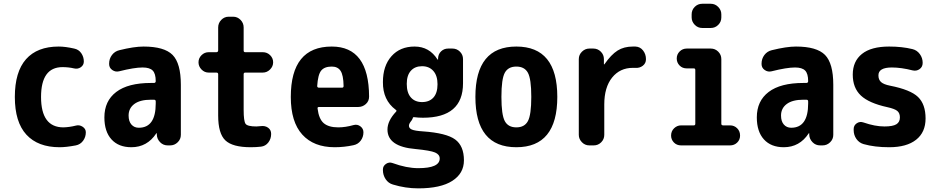

<svg xmlns="http://www.w3.org/2000/svg" viewBox="-20 -780 5040 1030"><path d="M387.7 -106.4Q406.2 -111.3 423.3 -100.1Q440.4 -88.9 440.4 -70.3Q440.4 -44.9 425.8 -24.9Q411.1 -4.9 386.7 0Q335 9.8 299.8 9.8Q183.6 9.8 121.6 -57.6Q59.6 -125 59.6 -259.8Q59.6 -394.5 119.6 -462.4Q179.7 -530.3 294.9 -530.3Q330.1 -530.3 377.9 -519.5Q402.3 -514.6 416 -494.6Q429.7 -474.6 429.7 -450.2Q429.7 -430.7 413.6 -419.4Q397.5 -408.2 377 -413.1Q347.7 -419.9 315.4 -419.9Q200.2 -419.9 200.2 -259.8Q200.2 -96.7 320.3 -96.7Q353.5 -97.7 387.7 -106.4Z M815.4 -224.6V-236.3Q815.4 -245.1 805.7 -245.1H790Q731.4 -245.1 700.7 -222.2Q669.9 -199.2 669.9 -160.2Q669.9 -128.9 685.1 -111.8Q700.2 -94.7 724.6 -94.7Q815.4 -94.7 815.4 -224.6ZM750 -530.3Q861.3 -530.3 905.8 -485.4Q950.2 -440.4 950.2 -325.2V-56.6Q950.2 -33.2 933.1 -16.6Q916 0 892.6 0H879.9Q855.5 0 838.9 -17.1Q822.3 -34.2 821.3 -56.6V-64.5Q821.3 -65.4 820.3 -65.4Q818.4 -65.4 818.4 -64.5Q769.5 9.8 684.6 9.8Q616.2 9.8 578.1 -32.2Q540 -74.2 540 -150.4Q540 -238.3 603.5 -286.6Q667 -335 790 -335H805.7Q814.5 -335 815.4 -343.8V-344.7Q815.4 -384.8 799.3 -401.4Q783.2 -418 745.1 -418Q700.2 -418 619.1 -397.5Q599.6 -392.6 582.5 -404.3Q565.4 -416 565.4 -436.5V-438.5Q565.4 -464.8 580.6 -484.9Q595.7 -504.9 620.1 -510.7Q699.2 -530.3 750 -530.3Z M1295.9 -390.6Q1287.1 -390.6 1287.1 -381.8V-190.4Q1287.1 -129.9 1297.4 -115.7Q1307.6 -101.6 1355.5 -101.6Q1362.3 -101.6 1379.9 -103.5Q1402.3 -106.4 1418.5 -94.7Q1434.6 -83 1434.6 -61.5Q1434.6 -35.2 1419.4 -15.6Q1404.3 3.9 1379.9 6.8Q1353.5 9.8 1325.2 9.8Q1227.5 9.8 1189 -26.9Q1150.4 -63.5 1150.4 -160.2V-381.8Q1150.4 -390.6 1140.6 -390.6H1099.6Q1077.1 -390.6 1061 -407.2Q1044.9 -423.8 1044.9 -445.8Q1044.9 -467.8 1061 -483.9Q1077.1 -500 1099.6 -500H1140.6Q1149.4 -500 1150.4 -508.8V-632.8Q1150.4 -656.2 1167 -673.3Q1183.6 -690.4 1207 -690.4H1230.5Q1253.9 -690.4 1270.5 -673.3Q1287.1 -656.2 1287.1 -632.8V-508.8Q1287.1 -500 1295.9 -500H1389.6Q1413.1 -500 1429.2 -483.9Q1445.3 -467.8 1445.3 -445.8Q1445.3 -423.8 1428.7 -407.2Q1412.1 -390.6 1389.6 -390.6Z M1814.5 -309.6Q1823.2 -309.6 1823.2 -318.4Q1822.3 -377 1807.1 -399.9Q1792 -422.9 1759.8 -422.9Q1720.7 -422.9 1703.1 -401.4Q1685.5 -379.9 1681.6 -318.4Q1681.6 -310.5 1690.4 -309.6ZM1759.8 -530.3Q1959 -530.3 1960 -261.7Q1960 -237.3 1942.4 -221.7Q1924.8 -206.1 1901.4 -206.1H1691.4Q1682.6 -206.1 1683.6 -198.2Q1690.4 -141.6 1716.8 -119.1Q1743.2 -96.7 1794.9 -96.7Q1833 -96.7 1877.9 -109.4Q1897.5 -114.3 1913.6 -102.1Q1929.7 -89.8 1929.7 -70.3Q1929.7 -44.9 1915 -25.4Q1900.4 -5.9 1876 -1Q1826.2 9.8 1775.4 9.8Q1663.1 9.8 1601.6 -58.1Q1540 -126 1540 -259.8Q1540 -530.3 1759.8 -530.3Z M2162.1 -330.1Q2162.1 -282.2 2184.1 -257.3Q2206.1 -232.4 2244.1 -232.4Q2283.2 -232.4 2305.2 -256.8Q2327.1 -281.2 2327.1 -328.1Q2327.1 -374 2304.7 -399.4Q2282.2 -424.8 2244.1 -424.8Q2206.1 -424.8 2184.1 -400.4Q2162.1 -376 2162.1 -330.1ZM2249 -75.2Q2375 -66.4 2421.9 -31.7Q2468.8 2.9 2468.8 80.1Q2468.8 150.4 2406.2 190.4Q2343.8 230.5 2223.6 230.5Q2155.3 230.5 2087.9 210Q2063.5 203.1 2048.8 181.2Q2034.2 159.2 2034.2 132.8V128.9Q2034.2 110.4 2050.8 99.1Q2067.4 87.9 2085.9 94.7Q2161.1 122.1 2223.6 122.1Q2338.9 122.1 2338.9 70.3Q2338.9 48.8 2314 38.1Q2289.1 27.3 2209 19.5Q2058.6 6.8 2058.6 -85Q2058.6 -131.8 2104.5 -180.7Q2110.4 -186.5 2102.5 -191.4Q2033.2 -243.2 2034.2 -339.8Q2034.2 -426.8 2080.1 -478.5Q2126 -530.3 2204.1 -530.3Q2283.2 -530.3 2327.1 -460.9Q2327.1 -460 2329.1 -460Q2330.1 -460 2330.1 -460.9V-467.8Q2331.1 -490.2 2346.7 -504.9Q2362.3 -519.5 2383.8 -519.5H2407.2Q2430.7 -519.5 2447.3 -502.9Q2463.9 -486.3 2463.9 -462.9V-333Q2463.9 -148.4 2249 -148.4Q2224.6 -148.4 2202.1 -151.4Q2195.3 -153.3 2193.4 -143.6Q2190.4 -135.7 2183.6 -127.9Q2173.8 -115.2 2173.8 -105.5Q2173.8 -91.8 2189.5 -85Q2205.1 -78.1 2249 -75.2Z M2688 -130.4Q2706.1 -96.7 2750 -96.7Q2793.9 -96.7 2812 -130.4Q2830.1 -164.1 2830.1 -260.3Q2830.1 -356.4 2812 -389.6Q2793.9 -422.9 2750 -422.9Q2706.1 -422.9 2688 -389.6Q2669.9 -356.4 2669.9 -260.3Q2669.9 -164.1 2688 -130.4ZM2530.3 -260.3Q2530.3 -530.3 2750 -530.3Q2969.7 -530.3 2969.7 -260.3Q2969.7 9.8 2750 9.8Q2530.3 9.8 2530.3 -260.3Z M3388.7 -530.3Q3414.1 -529.3 3429.7 -509.3Q3445.3 -489.3 3445.3 -462.9V-461.9Q3445.3 -440.4 3428.2 -427.2Q3411.1 -414.1 3388.7 -416H3375Q3305.7 -416 3263.7 -363.8Q3221.7 -311.5 3221.7 -219.7V-56.6Q3221.7 -33.2 3205.1 -16.6Q3188.5 0 3165 0H3141.6Q3118.2 0 3101.6 -17.1Q3085 -34.2 3085 -56.6V-462.9Q3085 -486.3 3102.1 -502.9Q3119.1 -519.5 3141.6 -519.5H3163.1Q3186.5 -519.5 3203.1 -502.9Q3219.7 -486.3 3219.7 -462.9V-435.5Q3219.7 -434.6 3220.7 -434.6Q3222.7 -434.6 3222.7 -435.5Q3258.8 -487.3 3293 -508.8Q3327.1 -530.3 3375 -530.3Z M3896.5 -107.4Q3918.9 -107.4 3934.6 -91.8Q3950.2 -76.2 3950.2 -52.7Q3950.2 -30.3 3934.6 -15.1Q3918.9 0 3896.5 0H3633.8Q3610.4 0 3595.2 -15.6Q3580.1 -31.2 3580.1 -52.7Q3580.1 -76.2 3596.2 -91.8Q3612.3 -107.4 3633.8 -107.4H3702.1Q3710 -107.4 3710 -116.2V-404.3Q3710 -413.1 3702.1 -413.1H3664.1Q3640.6 -413.1 3625.5 -428.7Q3610.4 -444.3 3610.4 -466.3Q3610.4 -488.3 3626 -503.9Q3641.6 -519.5 3664.1 -519.5H3793Q3816.4 -519.5 3833 -502.9Q3849.6 -486.3 3849.6 -462.9V-116.2Q3849.6 -107.4 3859.4 -107.4ZM3747.1 -759.8H3793Q3816.4 -759.8 3833 -742.7Q3849.6 -725.6 3849.6 -703.1V-686.5Q3849.6 -663.1 3833 -646.5Q3816.4 -629.9 3793 -629.9H3747.1Q3723.6 -629.9 3707 -647Q3690.4 -664.1 3690.4 -686.5V-703.1Q3690.4 -726.6 3707 -743.2Q3723.6 -759.8 3747.1 -759.8Z M4315.4 -224.6V-236.3Q4315.4 -245.1 4305.7 -245.1H4290Q4231.4 -245.1 4200.7 -222.2Q4169.9 -199.2 4169.9 -160.2Q4169.9 -128.9 4185.1 -111.8Q4200.2 -94.7 4224.6 -94.7Q4315.4 -94.7 4315.4 -224.6ZM4250 -530.3Q4361.3 -530.3 4405.8 -485.4Q4450.2 -440.4 4450.2 -325.2V-56.6Q4450.2 -33.2 4433.1 -16.6Q4416 0 4392.6 0H4379.9Q4355.5 0 4338.9 -17.1Q4322.3 -34.2 4321.3 -56.6V-64.5Q4321.3 -65.4 4320.3 -65.4Q4318.4 -65.4 4318.4 -64.5Q4269.5 9.8 4184.6 9.8Q4116.2 9.8 4078.1 -32.2Q4040 -74.2 4040 -150.4Q4040 -238.3 4103.5 -286.6Q4167 -335 4290 -335H4305.7Q4314.5 -335 4315.4 -343.8V-344.7Q4315.4 -384.8 4299.3 -401.4Q4283.2 -418 4245.1 -418Q4200.2 -418 4119.1 -397.5Q4099.6 -392.6 4082.5 -404.3Q4065.4 -416 4065.4 -436.5V-438.5Q4065.4 -464.8 4080.6 -484.9Q4095.7 -504.9 4120.1 -510.7Q4199.2 -530.3 4250 -530.3Z M4754.9 -320.3Q4864.3 -298.8 4904.8 -259.8Q4945.3 -220.7 4945.3 -144.5Q4945.3 -70.3 4894.5 -30.3Q4843.8 9.8 4750 9.8Q4671.9 9.8 4613.3 -6.8Q4588.9 -13.7 4574.2 -34.7Q4559.6 -55.7 4559.6 -82V-87.9Q4559.6 -107.4 4576.2 -118.7Q4592.8 -129.9 4612.3 -123Q4673.8 -101.6 4724.6 -101.6Q4769.5 -101.6 4788.6 -113.3Q4807.6 -125 4807.6 -150.4Q4807.6 -172.9 4793.9 -184.6Q4780.3 -196.3 4740.2 -205.1Q4641.6 -226.6 4598.1 -267.6Q4554.7 -308.6 4554.7 -379.9Q4554.7 -451.2 4604 -490.7Q4653.3 -530.3 4750 -530.3Q4819.3 -530.3 4875 -516.6Q4899.4 -510.7 4914.6 -489.7Q4929.7 -468.8 4929.7 -443.4V-442.4Q4929.7 -420.9 4913.1 -409.2Q4896.5 -397.5 4876 -402.3Q4814.5 -418 4764.6 -418Q4691.4 -418 4692.4 -375Q4692.4 -352.5 4706.5 -339.8Q4720.7 -327.1 4754.9 -320.3Z"/></svg>

Font: Rounded Mgen+ 2m bold
Style: Bold
Weight: 700
Designer: [Source Han Sans]
Ryoko NISHIZUKA  (kana & ideographs); Paul D. Hunt (Latin, Greek & Cyrillic); Wenlong ZHANG  (bopomofo
Version: Version 1.059.20150602